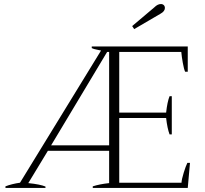

<svg xmlns="http://www.w3.org/2000/svg" viewBox="-20 -930 1014 950"><path d="M634 -801 744 -894Q760 -910 776 -910Q785 -910 790.5 -904.5Q796 -899 796 -891Q796 -874 774 -862L644 -786ZM7 -8Q38 -20 79 -26L480 -680Q473 -682 458.5 -684.5Q444 -687 434 -692V-700H909V-575H896Q890 -588 884.5 -619Q879 -650 877 -673H570V-373H802Q808 -427 819 -454H830V-265H819Q808 -294 802 -346H570V-26H878Q879 -43 889 -75.5Q899 -108 907 -124H920L909 0H439V-8Q473 -19 520 -24V-184H217L120 -24Q179 -18 205 -7V0H7ZM520 -211V-673H510L233 -211Z"/></svg>

Font: Trirong ExtraLight
Style: Regular
Weight: 275
Designer: Katatrad Team
Foundry: CadsonDemak
Version: Version 1.001